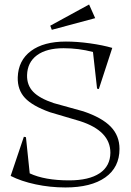

<svg xmlns="http://www.w3.org/2000/svg" viewBox="-20 -805 578 845"><path d="M26.9 -30.8 85 -203.1 94.2 -201.2 110.8 -42Q176.8 -11.2 284.2 -11.2Q371.6 -11.2 418.5 -42.5Q465.3 -73.7 465.8 -132.8Q465.8 -229 332 -272L200.2 -311Q123 -338.4 89.8 -374Q56.6 -409.7 58.1 -464.8Q60.5 -539.1 116.2 -580.6Q171.9 -622.1 270 -622.1Q319.3 -622.1 375.7 -614.3Q432.1 -606.4 474.1 -594.2L415 -413.1L407.2 -415L389.2 -576.2Q326.7 -592.8 259.8 -592.8Q184.6 -592.8 142.6 -561.8Q100.6 -530.8 99.1 -474.1Q98.1 -430.2 126 -401.1Q153.8 -372.1 216.8 -351.1L347.2 -314.9Q429.2 -287.1 467.5 -247.3Q505.9 -207.5 505.9 -149.9Q505.9 -68.4 443.4 -24.2Q380.9 20 268.1 20Q200.2 20 136.5 6.3Q72.8 -7.3 26.9 -30.8ZM201.2 -691.9 372.1 -785.2 398.9 -725.1 208 -673.8Z"/></svg>

Font: Halibut Thin
Style: Regular
Weight: 250
Designer: Matteo Maggi
Foundry: Collletttivo
Version: Version 3.080 | FøM Fix